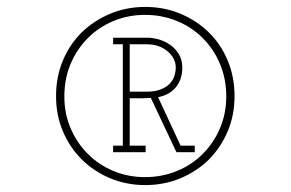

<svg xmlns="http://www.w3.org/2000/svg" viewBox="-20 -650 841 555"><path d="M583 -188Q548 -154 501 -134.5Q454 -115 400 -115Q346 -115 299 -134.5Q252 -154 217 -188.5Q182 -223 162 -270Q142 -317 142 -372Q142 -428 162 -475.5Q182 -523 217 -557Q252 -591 299 -610.5Q346 -630 400 -630Q454 -630 501 -610.5Q548 -591 583 -557Q618 -523 638 -475.5Q658 -428 658 -372Q658 -317 638 -270Q618 -223 583 -188ZM234 -205Q266 -173 308.5 -155.5Q351 -138 399 -138Q448 -138 491 -155.5Q534 -173 566 -205Q598 -237 616 -279.5Q634 -322 634 -371Q634 -422 616 -465Q598 -508 566 -540Q534 -572 491 -589.5Q448 -607 399 -607Q351 -607 308.5 -589.5Q266 -572 234 -540Q202 -508 184 -465Q166 -422 166 -371Q166 -322 184 -279.5Q202 -237 234 -205ZM401 -210H307V-229H335V-522H307V-541H406Q420 -541 437.5 -536.5Q455 -532 471 -521Q487 -510 497 -493.5Q507 -477 507 -455Q507 -421 489 -398.5Q471 -376 437 -369L502 -229H543V-210H490L416 -367Q410 -367 405 -366.5Q400 -366 394 -366H355V-229H401ZM355 -522V-385H404Q428 -385 444.5 -391.5Q461 -398 470.5 -408Q480 -418 484 -430.5Q488 -443 488 -455Q488 -482 464 -502Q440 -522 404 -522Z"/></svg>

Font: Josefin Slab
Style: Regular
Weight: 400
Designer: Santiago Orozco
Foundry: Typemade
Version: Version 2.000